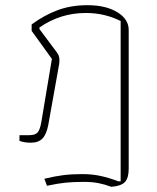

<svg xmlns="http://www.w3.org/2000/svg" viewBox="-20 -540 606 740"><path d="M303 161Q263 161 233 164Q203 167 161 176L151 149Q192 139 224 135Q256 131 297 131Q335 131 367 138Q399 145 437 159H445V-459Q383 -490 311 -490Q212 -490 132 -434V-428L200 -337Q209 -325 209 -309Q209 -299 208 -293L166 -58Q159 -22 143.5 -6Q128 10 99 10Q74 10 55 3V-19H92Q116 -19 125 -29.5Q134 -40 139 -68L180 -313L102 -421V-446Q153 -483 204 -501.5Q255 -520 317 -520Q388 -520 432 -493Q476 -466 476 -425V111Q476 146 461.5 161.5Q447 177 409 180Q382 170 358 165.5Q334 161 303 161Z"/></svg>

Font: Athiti ExtraLight
Style: Regular
Weight: 250
Version: Version 1.032